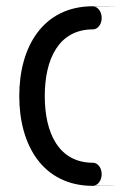

<svg xmlns="http://www.w3.org/2000/svg" viewBox="-20 -601 435 621"><path d="M280.9 -580.1C280.9 -580.1 442.4 -580.8 280.9 -580.8C119.4 -580.8 42.3 -450.4 42.3 -290.3C42.3 -130.2 119.4 0.2 280.9 0.2C442.4 0.2 280.9 -0.5 280.9 -0.5C295.9 -0.5 308.9 -16.7 308.9 -37.6C308.9 -58.5 295.9 -74.6 280.9 -74.6C169.4 -74.6 124.8 -171.4 124.8 -290.3C124.8 -409.2 169.4 -506 280.9 -506C295.9 -506 308.9 -522.1 308.9 -543C308.9 -563.9 295.9 -580.1 280.9 -580.1Z"/></svg>

Font: Hi.
Style: Regular
Weight: 400
Designer: Mew Too, Robert Jablonski
Foundry: Cannot Into Space Fonts
Version: Version 1.996